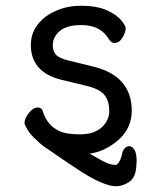

<svg xmlns="http://www.w3.org/2000/svg" viewBox="-20 -512 540 666"><path d="M65 -85Q65 -101 80 -120Q95 -139 110 -139Q125 -139 128 -127Q134 -107 147 -88.5Q160 -70 184.5 -58Q209 -46 257.5 -46Q306 -46 332.5 -70Q359 -94 359 -127Q359 -160 343.5 -181Q328 -202 285 -213L194 -235Q87 -261 87 -356Q87 -396 110.5 -426.5Q134 -457 174 -474.5Q214 -492 260 -492Q317 -492 351.5 -476Q386 -460 401 -441Q416 -422 416 -414Q416 -406 412 -395.5Q408 -385 399.5 -374Q391 -363 377 -363Q365 -363 355 -380Q332 -416 288 -423Q275 -425 260 -425Q212 -425 187.5 -404.5Q163 -384 163 -354Q163 -335 174 -322.5Q185 -310 218 -302L304 -281Q437 -248 437 -128Q437 -46 351 1Q325 16 291 21Q316 35 328 42Q355 57 370 59Q376 60 379.5 60Q383 60 385 59Q398 49 404 20Q407 3 420 -3Q424 -5 428 -5Q438 -5 446 7Q454 19 454 47Q454 54 453 63Q451 106 425 121Q404 134 382 134Q373 134 364 132Q318 121 249.5 75.5Q181 30 153 10Q124 -8 107 -26Q85 -45 75 -63Q65 -80 65 -85Z"/></svg>

Font: Moon Stars Kai HW
Style: Bold
Weight: 700
Designer: GuiWonder
Version: Version 1.101